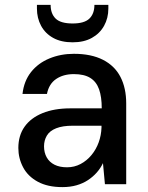

<svg xmlns="http://www.w3.org/2000/svg" viewBox="-20 -753 604 785"><path d="M235 12Q175 12 134.5 -10Q94 -32 74.5 -69Q55 -106 55 -148Q55 -199 80.5 -235Q106 -271 154 -290.5Q202 -310 268 -310H396Q396 -357 385 -388Q374 -419 349 -434.5Q324 -450 282 -450Q239 -450 209.5 -430Q180 -410 172 -369H72Q78 -422 107 -458.5Q136 -495 182 -514Q228 -533 282 -533Q353 -533 401 -508.5Q449 -484 472.5 -438.5Q496 -393 496 -330V0H409L401 -86Q391 -65 375.5 -47.5Q360 -30 339.5 -16.5Q319 -3 293 4.5Q267 12 235 12ZM254 -69Q284 -69 309.5 -82.5Q335 -96 354 -119Q373 -142 383.5 -171Q394 -200 395 -232V-239H277Q236 -239 209.5 -228.5Q183 -218 171.5 -198.5Q160 -179 160 -155Q160 -129 171 -109.5Q182 -90 203 -79.5Q224 -69 254 -69ZM277 -580Q230 -580 197.5 -598Q165 -616 148 -647.5Q131 -679 131 -718V-733H187Q187 -697 207.5 -677Q228 -657 277 -657Q325 -657 345.5 -677Q366 -697 366 -733H423V-718Q423 -679 405.5 -647.5Q388 -616 355.5 -598Q323 -580 277 -580Z"/></svg>

Font: DM Sans 10pt Medium
Style: Regular
Weight: 500
Version: Version 4.004;gftools[0.9.30]